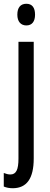

<svg xmlns="http://www.w3.org/2000/svg" viewBox="-33 -759 264 1019"><path d="M59 -681C59 -645 77 -624 107 -624C137 -624 153 -645 153 -681C153 -718 138 -739 107 -739C76 -739 59 -719 59 -681ZM36 240C108 239 146 190 146 82V-537H65V83C65 141 53 167 22 167C11 167 -1 164 -13 159V231C1 237 17 240 36 240Z"/></svg>

Font: Noto Sans Thai Looped ExtraCondensed
Style: Regular
Weight: 400
Width: 2
Designer: Sasikarn Vongin, Ben Mitchell
Foundry: The Fontpad Ltd
Version: Version 1.001